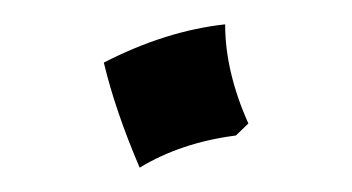

<svg xmlns="http://www.w3.org/2000/svg" viewBox="-20 -455 288 157"><path d="M183.1 -354 172.9 -344.2Q127.9 -338.4 94.2 -317.9Q74.2 -364.7 64.9 -403.8Q115.2 -429.7 164.1 -435.1Q164.1 -396.5 183.1 -354Z"/></svg>

Font: Junge
Style: Regular
Weight: 400
Designer: Alexei Vanyashin
Foundry: Cyreal (www.cyreal.org)
Version: Version 1.002